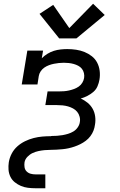

<svg xmlns="http://www.w3.org/2000/svg" viewBox="-20 -800 640 1025"><path d="M170 205Q149 205 129 202.5Q109 200 91.5 192.5Q74 185 59 173Q44 161 35.5 143.5Q27 126 25.5 106Q24 86 27 66Q31 42 42.5 20Q54 -2 72.5 -18.5Q91 -35 113.5 -46Q136 -57 159.5 -63Q183 -69 206 -71Q229 -73 253 -73Q253 -73 253 -73.5Q253 -74 253 -74H254Q269 -74 284 -75Q299 -76 313.5 -78.5Q328 -81 343 -85.5Q358 -90 371.5 -98Q385 -106 394.5 -119.5Q404 -133 406 -147Q409 -162 405 -177Q401 -192 392 -203Q383 -214 370 -221Q357 -228 343 -232Q329 -236 314 -237.5Q299 -239 283 -239H222L234 -312H295Q309 -312 322 -313Q335 -314 348.5 -317Q362 -320 375.5 -325Q389 -330 400.5 -338Q412 -346 419.5 -358.5Q427 -371 429 -384Q431 -397 428 -410Q425 -423 417 -433Q409 -443 397.5 -449Q386 -455 373.5 -458.5Q361 -462 347.5 -463.5Q334 -465 321 -465Q307 -465 294 -463.5Q281 -462 268 -459.5Q255 -457 241.5 -452Q228 -447 216.5 -439Q205 -431 197 -419Q189 -407 187 -394L180 -349H96L126 -530H210L203 -489Q217 -503 233.5 -513Q250 -523 267.5 -528.5Q285 -534 303.5 -536Q322 -538 339 -538Q363 -538 386.5 -534.5Q410 -531 431 -522.5Q452 -514 470 -500Q488 -486 498.5 -466Q509 -446 512 -422.5Q515 -399 511 -375Q508 -357 500.5 -339.5Q493 -322 478.5 -309.5Q464 -297 446.5 -288Q429 -279 411 -274Q431 -265 447.5 -251.5Q464 -238 474.5 -219.5Q485 -201 488 -178.5Q491 -156 487 -134Q485 -118 479 -102.5Q473 -87 462.5 -73Q452 -59 438 -48.5Q424 -38 409 -30.5Q394 -23 378 -17.5Q362 -12 346 -8.5Q330 -5 314 -3.5Q298 -2 282 -1Q266 0 250 0Q234 0 218 1.5Q202 3 185.5 6.5Q169 10 154 17Q139 24 126.5 37Q114 50 111 66Q109 79 111 92.5Q113 106 122 115Q131 124 143.5 127.5Q156 131 170 131H222V205ZM388 -595H296L191 -726L264 -774L350 -650L477 -780L539 -720Z"/></svg>

Font: Iosevka Slab Extended
Style: Italic
Weight: 400
Width: 7
Italic angle: -9°
Monospace: yes
Designer: Belleve Invis
Foundry: Belleve Invis
Version: Version 11.1.0; ttfautohint (v1.8.3)